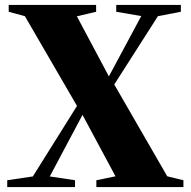

<svg xmlns="http://www.w3.org/2000/svg" viewBox="-20 -763 778 783"><path d="M114 -43.5 294 -331 81.5 -697 15.5 -715V-743H372V-715L293.5 -696.5L424 -451.5L556 -697.5L454 -715V-743H717.5V-715L624 -697L446 -418.5L662 -44L728 -28V0H373V-28L451 -44L316.5 -294.5L183 -43.5L286 -28V0H9.5V-28Z"/></svg>

Font: Merriweather 120pt Black
Style: Regular
Weight: 900
Designer: Eben Sorkin
Foundry: Eben Sorkin
Version: Version 2.100